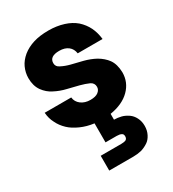

<svg xmlns="http://www.w3.org/2000/svg" viewBox="-199 -677 956 1059"><g transform="rotate(-30 279.0 -147.5)"><path d="M515.1 -162.1Q515.1 -99.1 470.2 -54.2Q425.3 -9.3 344.2 3.9V41Q366.2 41 390.1 46.9Q409.7 51.8 432.1 66.9Q450.7 80.1 461.9 102.1Q474.1 125.5 474.1 154.8Q474.1 184.6 461.9 208Q449.7 231.9 431.2 244.1Q409.7 258.3 386.2 265.1Q360.4 271 335 271H181.2V176.8H312Q330.6 176.8 341.8 171.9Q352.1 166 352.1 150.9Q352.1 136.2 341.8 131.8Q331.5 126 312 126H241.2V4.9Q195.3 -1 157.2 -18.1Q116.7 -36.1 92.8 -59.1Q65.4 -85 50.8 -116.2Q35.2 -145 32.2 -183.1H201.2Q204.1 -154.3 228 -136.2Q252 -118.2 287.1 -118.2Q320.8 -118.2 336.9 -130.9Q354 -144 354 -163.1Q354 -187 332 -198.2Q306.6 -209.5 274.9 -217.8Q252.4 -222.7 202.1 -235.8Q164.1 -244.6 128.9 -263.2Q96.2 -279.3 73.2 -311Q49.8 -343.8 49.8 -393.1Q49.8 -428.2 64.9 -460.9Q78.6 -490.7 108.9 -516.1Q139.2 -540.5 180.2 -553.2Q220.2 -565.9 276.9 -565.9Q328.1 -565.9 373 -551.8Q415 -538.6 444.8 -513.2Q474.1 -486.8 491.2 -452.1Q507.3 -418.9 512.2 -376H354Q349.6 -405.8 329.1 -421.9Q307.6 -439 272 -439Q210 -439 210 -396Q210 -373 232.9 -362.8Q258.3 -349.6 289.1 -341.8Q322.3 -333 360.8 -324.2Q400.4 -314 434.1 -295.9Q470.2 -274.9 491.2 -246.1Q513.7 -214.8 515.1 -162.1Z"/></g></svg>

Font: PoppinsZ
Style: Bold
Weight: 700
Designer: Ninad Kale (Devanagari), Jonny Pinhorn (Latin)
Foundry: Indian Type Foundry
Version: Version 3.002;FEAKit 1.0